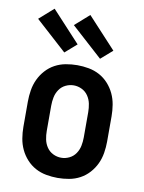

<svg xmlns="http://www.w3.org/2000/svg" viewBox="-87 -831 674 899"><g transform="rotate(10 250.0 -381.0)"><path d="M250 8Q223 8 195.5 3Q168 -2 144 -15Q120 -28 101.5 -48.5Q83 -69 71.5 -93.5Q60 -118 55.5 -145.5Q51 -173 51 -200V-320Q51 -347 55.5 -374.5Q60 -402 71.5 -426.5Q83 -451 101.5 -471.5Q120 -492 144 -505Q168 -518 195.5 -523Q223 -528 250 -528Q277 -528 304.5 -523Q332 -518 356 -505Q380 -492 398.5 -471.5Q417 -451 428.5 -426.5Q440 -402 444.5 -374.5Q449 -347 449 -320V-200Q449 -173 444.5 -145.5Q440 -118 428.5 -93.5Q417 -69 398.5 -48.5Q380 -28 356 -15Q332 -2 304.5 3Q277 8 250 8ZM250 -88Q270 -88 288.5 -97Q307 -106 318.5 -123Q330 -140 334 -160Q338 -180 338 -200V-320Q338 -340 334 -360Q330 -380 318.5 -397Q307 -414 288.5 -423Q270 -432 250 -432Q230 -432 211.5 -423Q193 -414 181.5 -397Q170 -380 166 -360Q162 -340 162 -320V-200Q162 -180 166 -160Q170 -140 181.5 -123Q193 -106 211.5 -97Q230 -88 250 -88ZM349 -576 201 -710 269 -770 404 -624ZM179 -576 31 -710 99 -770 234 -624Z"/></g></svg>

Font: Iosevka Custom
Style: Bold
Weight: 700
Monospace: yes
Designer: Belleve Invis
Foundry: Belleve Invis
Version: Version 30.3.3; ttfautohint (v1.8.3)